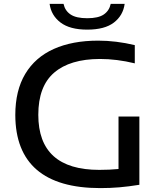

<svg xmlns="http://www.w3.org/2000/svg" viewBox="-20 -958 824 985"><path d="M695 -360V-10Q639 -1 592.2 3Q545.5 7 495 7Q278 7 168.5 -87.2Q59 -181.5 58.5 -368Q58.5 -493.5 109.5 -578.8Q160.5 -664 255.8 -706.8Q351 -749.5 483.5 -749.5Q575 -749.5 671.5 -726.5V-633Q579.5 -655.5 492 -655.5Q339 -655 257.8 -585.2Q176.5 -515.5 176.5 -369Q176.5 -86.5 489.5 -86.5Q543 -86.5 588 -91V-360ZM234.5 -938H306Q313.5 -903 342 -883.8Q370.5 -864.5 427.5 -864.5Q484.5 -864.5 512.5 -883.8Q540.5 -903 548 -938H619.5Q611.5 -878.5 564.2 -842.2Q517 -806 427.5 -806Q338.5 -806 290.5 -842.5Q242.5 -879 234.5 -938Z"/></svg>

Font: Encode Sans Expanded Medium
Style: Regular
Weight: 500
Width: 7
Designer: Multiple Designers
Foundry: Impallari Type
Version: Version 2.000